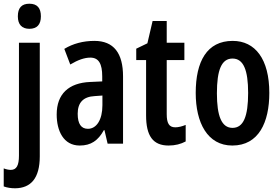

<svg xmlns="http://www.w3.org/2000/svg" viewBox="-42 -773 1507 1033"><path d="M54 -685C54 -641 76 -618 116 -618C157 -618 178 -641 178 -685C178 -729 159 -753 116 -753C74 -753 54 -730 54 -685ZM40 240C124 239 172 186 172 68V-543H60V64C60 117 47 141 16 141C4 141 -9 138 -22 133V230C-3 237 18 240 40 240Z M466 -553C405 -553 350 -538 304 -510L336 -426C378 -451 413 -463 444 -463C489 -463 508 -430 508 -362V-335L443 -332C328 -327 263 -268 263 -157C263 -70 299 10 387 10C448 10 486 -17 517 -73H520L537 0H620V-362C620 -487 570 -553 466 -553ZM468 -256 509 -259V-207C509 -128 477 -80 431 -80C395 -80 376 -106 376 -161C376 -221 406 -253 468 -256Z M901 -88C867 -88 855 -111 855 -159V-450H950V-543H855V-660H779L751 -540L691 -511V-450H744V-152C744 -43 780 10 865 10C901 10 931 2 957 -12V-101C938 -93 918 -88 901 -88Z M1407 -273C1407 -455 1331 -553 1210 -553C1071 -553 1011 -442 1011 -273C1011 -113 1074 10 1208 10C1350 10 1407 -115 1407 -273ZM1125 -271C1125 -397 1150 -458 1209 -458C1268 -458 1293 -396 1293 -273C1293 -147 1268 -85 1209 -85C1150 -85 1125 -149 1125 -271Z"/></svg>

Font: Noto Sans Armenian ExtraCondensed SemiBold
Style: Regular
Weight: 600
Width: 2
Designer: Monotype Design Team
Foundry: Monotype Imaging Inc.
Version: Version 2.008